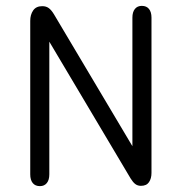

<svg xmlns="http://www.w3.org/2000/svg" viewBox="-20 -625 619 654"><path d="M431 -127 164 -576Q155 -591 146 -597.5Q137 -604 124 -604Q103 -604 93 -589.5Q83 -575 83 -554V-31Q83 -12 91.5 -1.5Q100 9 116 9Q131 9 139.5 -1.5Q148 -12 148 -31V-483L425 -17Q433 -4 441 2Q449 8 460 8Q479 8 487.5 -4.5Q496 -17 496 -36V-565Q496 -584 487.5 -594.5Q479 -605 463 -605Q448 -605 439.5 -594.5Q431 -584 431 -565Z"/></svg>

Font: Beiruti
Style: Regular
Weight: 400
Designer: Arlette Boutros
Foundry: Boutros
Version: Version 1.41